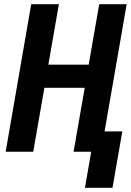

<svg xmlns="http://www.w3.org/2000/svg" viewBox="-20 -731 630 925"><path d="M466.8 0H334.5L388.2 -308.1H193.8L140.1 0H7.3L130.4 -710.9H263.7L212.9 -419.4H407.2L458 -710.9H590.3ZM522 173.8H389.2L436.5 -98.1H569.3Z"/></svg>

Font: Roboto Mono
Style: Bold Italic
Weight: 700
Designer: Google
Version: Version 2.000985; 2015; ttfautohint (v1.3)